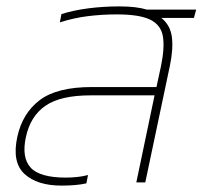

<svg xmlns="http://www.w3.org/2000/svg" viewBox="-20 -570 635 600"><path d="M172 10Q96 10 56.5 -26.5Q17 -63 34 -142Q50 -216 104 -257Q158 -298 267 -298H469L483 -363Q495 -421 489 -456.5Q483 -492 449.5 -508.5Q416 -525 345 -525Q299 -525 254.5 -519.5Q210 -514 167 -500L172 -526Q210 -538 256.5 -544Q303 -550 353 -550Q406 -550 439 -540H593L586 -514H484Q512 -492 517 -455Q522 -418 511 -365L434 0H406L463 -272H263Q169 -272 122 -239.5Q75 -207 61 -142Q47 -78 75.5 -46.5Q104 -15 186 -15Q204 -15 222 -17Q240 -19 255 -23L250 3Q219 10 172 10Z"/></svg>

Font: Kanit Thin
Style: Italic
Weight: 250
Italic angle: -12°
Designer: Katatrad Team
Foundry: CadsonDemak
Version: Version 2.000; ttfautohint (v1.8.3)